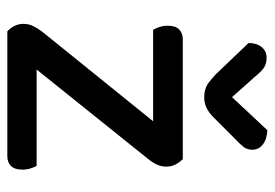

<svg xmlns="http://www.w3.org/2000/svg" viewBox="-130 -602 732 511"><g transform="rotate(90 235.5 -346.0)"><path d="M102 0H63Q54 -8 48.5 -19Q43 -30 43 -43Q43 -57 49 -69Q55 -81 64 -93L366 -467H403Q412 -458 417.5 -447Q423 -436 423 -423Q423 -410 417.5 -398Q412 -386 402 -374ZM387 -467V-388H59Q55 -394 51.5 -404.5Q48 -415 48 -427Q48 -448 58 -457.5Q68 -467 84 -467ZM78 0V-78H421Q424 -73 427.5 -62.5Q431 -52 431 -40Q431 -20 421.5 -10Q412 0 395 0ZM182 -661 238 -598 326 -692Q350 -691 364 -680Q378 -669 378 -652Q378 -638 370 -628Q362 -618 348 -605L289 -546Q277 -535 265 -529.5Q253 -524 238 -524Q227 -524 217 -527Q207 -530 198 -537Q189 -544 177 -555L94 -642Q94 -654 98 -665Q102 -676 111 -683Q120 -690 133 -690Q148 -690 158 -684Q168 -678 182 -661Z"/></g></svg>

Font: Baloo Tamma 2 Medium
Style: Regular
Weight: 500
Designer: Divya Kowshik, Shuchita Grover and Ek Type
Foundry: Ek Type
Version: Version 1.700